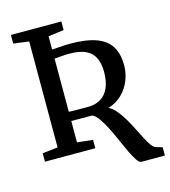

<svg xmlns="http://www.w3.org/2000/svg" viewBox="-127 -844 963 1087"><g transform="rotate(-15 354.5 -300.5)"><path d="M566.5 142Q554.5 142 540 120.8Q525.5 99.5 509.2 65.2Q493 31 475.8 -8.5Q458.5 -48 440 -84.8Q421.5 -121.5 402.8 -148.5Q384 -175.5 365 -183.5Q354 -183.5 337.2 -183.5Q320.5 -183.5 302.2 -183.5Q284 -183.5 267.8 -183.8Q251.5 -184 242.5 -184V-59L334 -48.5V0H39V-49.5L129 -59.5V-680.5L38.5 -692.5V-743H334V-692.5L242.5 -680.5V-603Q274 -604.5 300.2 -606.5Q326.5 -608.5 348.5 -608.5Q446.5 -608.5 504.8 -586Q563 -563.5 588.2 -519.8Q613.5 -476 613.5 -411.5Q613.5 -366.5 596.5 -323.8Q579.5 -281 546.8 -248.5Q514 -216 465.5 -201Q488 -190.5 508.2 -166.2Q528.5 -142 547 -111Q565.5 -80 581.8 -47.2Q598 -14.5 612.8 14Q627.5 42.5 641 61Q654.5 79.5 666.5 82.5L704 93.5V142ZM356 -236.5Q397.5 -236.5 428.8 -255Q460 -273.5 477 -310.8Q494 -348 494 -405Q494 -451 479.2 -484.5Q464.5 -518 428.8 -536.5Q393 -555 330 -555Q309 -555 285.8 -553Q262.5 -551 242.5 -549.5V-238Q257 -237 280 -236.8Q303 -236.5 324.8 -236.5Q346.5 -236.5 356 -236.5Z"/></g></svg>

Font: Merriweather 24pt Medium
Style: Regular
Weight: 500
Designer: Eben Sorkin
Foundry: Eben Sorkin
Version: Version 2.100